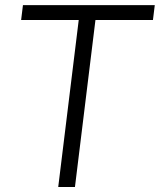

<svg xmlns="http://www.w3.org/2000/svg" viewBox="-20 -748 639 768"><path d="M212.9 0H279.8L361.8 -668H591.8L599.1 -727.5H71.8L64.5 -668H294.9Z"/></svg>

Font: Guggenheim Sans Display Light
Style: Italic
Weight: 300
Italic angle: -7°
Designer: Modified by Tom Baber under direction of Pentagram Design 2023
Foundry: rsms
Version: Version 1.001;Glyphs 3.1.2 (3151)